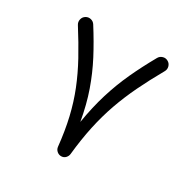

<svg xmlns="http://www.w3.org/2000/svg" viewBox="-152 -753 899 922"><g transform="rotate(30 297.5 -292.0)"><path d="M73.2 -600.5Q60.4 -592.5 57 -577.5Q53.6 -562.6 61.6 -549.7Q107.8 -476.7 143.2 -412.3Q178.5 -347.9 204 -284.1Q229.5 -220.4 246 -150.1Q262.5 -79.8 271.3 5Q272.9 18.7 283.5 27.7Q294.1 36.8 307.4 36.5Q321.5 36.2 330.5 26.7Q339.4 17.3 341 5Q349.9 -81.4 365.5 -154.1Q381.2 -226.9 404.5 -293.2Q427.9 -359.4 459.9 -425.9Q491.9 -492.4 533.8 -566.2Q541.4 -579.3 537.4 -594.1Q533.3 -608.9 520.3 -616.3Q507.1 -624 492.4 -619.9Q477.7 -615.8 470.1 -602.8Q428.8 -529.6 397 -460.7Q365.3 -391.8 342.4 -317.4Q319.5 -243.1 304.5 -152.3Q288.9 -241.1 263.6 -313.1Q238.3 -385.2 203.6 -451.6Q168.9 -517.9 123.9 -588.9Q115.9 -601.7 101 -605.2Q86 -608.6 73.2 -600.5Z"/></g></svg>

Font: Mikhak VF
Style: Regular
Weight: 100
Designer: Amin Abedi
Version: Version 3.001